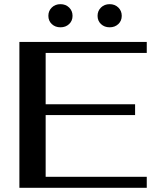

<svg xmlns="http://www.w3.org/2000/svg" viewBox="-20 -901 752 921"><path d="M73 -700H684V-647H199V-401H628V-349H199V-53H684V0H73ZM212 -825Q212 -849 228.5 -865Q245 -881 270 -881Q295 -881 311.5 -865Q328 -849 328 -825Q328 -801 311.5 -785.5Q295 -770 270 -770Q245 -770 228.5 -785.5Q212 -801 212 -825ZM448 -825Q448 -849 464.5 -865Q481 -881 506 -881Q531 -881 547.5 -865Q564 -849 564 -825Q564 -801 547.5 -785.5Q531 -770 506 -770Q481 -770 464.5 -785.5Q448 -801 448 -825Z"/></svg>

Font: Fahkwang Medium
Style: Regular
Weight: 500
Version: Version 1.000; ttfautohint (v1.6)